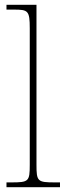

<svg xmlns="http://www.w3.org/2000/svg" viewBox="-20 -780 277 800"><path d="M7 0H230V-20H209C136 -20 132 -24 132 -94V-760H7V-740H37C97 -740 104 -736 104 -662V-94C104 -24 100 -20 27 -20H7Z"/></svg>

Font: Noto Serif Thai SemiCondensed Thin
Style: Regular
Weight: 100
Width: 4
Designer: Monotype Design Team
Foundry: Monotype Imaging Inc.
Version: Version 2.002